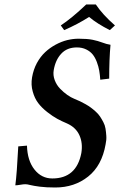

<svg xmlns="http://www.w3.org/2000/svg" viewBox="-20 -832 543 862"><path d="M476.1 -630.9Q470.2 -566.9 470.2 -479L430.2 -474.1Q428.7 -496.6 425.5 -514.9Q422.4 -533.2 414.8 -553.5Q407.2 -573.7 396.2 -587.4Q385.3 -601.1 366.9 -610.1Q348.6 -619.1 325.2 -619.1Q280.8 -619.1 254.9 -590.8Q229 -563 221.2 -517.1Q217.3 -494.6 225.6 -472.4Q233.9 -450.2 249.8 -433.8Q265.6 -417.5 282 -406Q298.3 -394.5 314 -388.2Q327.6 -382.8 339.4 -377.2Q351.1 -371.6 364.5 -364Q377.9 -356.4 388.4 -348.6Q398.9 -340.8 410.4 -330.3Q421.9 -319.8 429.2 -308.8Q436.5 -297.9 443.8 -283.9Q451.2 -270 453.6 -255.1Q456.1 -240.2 457.3 -221.9Q458.5 -203.6 454.1 -184.1Q437.5 -88.4 375.7 -39.3Q314 9.8 228 9.8Q187 9.8 158.7 6.1Q130.4 2.4 116.2 -1.2Q102.1 -4.9 94.2 -4.9Q84.5 -4.9 70.8 -2.4Q57.1 0 48.8 0Q55.7 -50.8 62 -174.8L101.1 -178.2Q103 -110.8 134.8 -70.8Q166.5 -30.8 214.8 -30.8Q323.2 -30.8 345.2 -145Q352.5 -189.9 336.4 -225.1Q320.3 -260.3 280.8 -277.8Q257.3 -287.6 237.1 -298.6Q216.8 -309.6 192.1 -328.9Q167.5 -348.1 151.4 -369.4Q135.3 -390.6 127 -420.9Q118.2 -451.2 124 -484.9Q129.9 -519.5 145.5 -548.8Q161.6 -578.1 182.9 -597.9Q204.1 -617.7 230 -631.6Q255.9 -645.5 281.7 -651.9Q307.6 -658.2 333 -658.2Q372.6 -658.2 396.2 -653.3Q419.9 -648.4 439 -641.1Q458 -633.8 476.1 -630.9ZM410.2 -812Q440.4 -766.6 496.1 -717.8L473.1 -696.8Q417.5 -724.6 379.9 -755.9Q328.1 -722.7 268.1 -696.8L252.9 -717.8Q301.8 -750 367.2 -812Z"/></svg>

Font: Linux Libertine G
Style: Semibold Italic
Weight: 600
Italic angle: -11.5°
Designer: Philipp H. Poll
Foundry: Philipp H. Poll
Version: Version 5.1.1